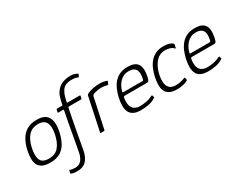

<svg xmlns="http://www.w3.org/2000/svg" viewBox="-99 -1294 2669 2111"><g transform="rotate(-30 1235.5 -238.0)"><path d="M194 6Q133 6 97.5 -12Q62 -30 46 -62.5Q30 -95 30.5 -139Q31 -183 42 -237Q57 -307 87.5 -361.5Q118 -416 169 -447Q220 -478 296 -478Q373 -478 410.5 -447Q448 -416 455.5 -361.5Q463 -307 448 -237Q433 -166 404 -111Q375 -56 325 -25Q275 6 194 6ZM203 -40Q285 -40 328.5 -91.5Q372 -143 392 -236Q412 -329 387 -379.5Q362 -430 286 -430Q210 -430 164 -379.5Q118 -329 98 -236Q78 -142 100 -91Q122 -40 203 -40Z M399 236Q365 236 345 229.5Q325 223 326 223Q322 221 324 214Q325 210 326.5 204.5Q328 199 329 193Q330 187 331 184Q332 180 333.5 179.5Q335 179 339 181Q354 187 369.5 189.5Q385 192 401 192Q454 192 482 158.5Q510 125 521 70Q534 1 545.5 -62Q557 -125 567.5 -184.5Q578 -244 589 -302Q600 -360 612 -418Q613 -427 605 -427Q589 -427 573.5 -427Q558 -427 542 -427Q540 -427 539 -429Q538 -431 538 -433Q540 -441 541.5 -449.5Q543 -458 545 -465Q545 -468 547.5 -470Q550 -472 553 -472Q572 -472 586.5 -472Q601 -472 616 -472Q624 -472 625 -480Q633 -523 646 -567Q659 -611 692 -648Q720 -679 763 -695.5Q806 -712 864 -712Q893 -712 915 -703.5Q937 -695 945 -690Q950 -688 949.5 -685.5Q949 -683 948 -680Q946 -674 942.5 -668Q939 -662 936 -655Q934 -652 932 -651Q930 -650 927 -652Q918 -658 899 -662.5Q880 -667 852 -667Q804 -667 772.5 -652.5Q741 -638 723 -605Q705 -577 696.5 -544.5Q688 -512 681 -481Q679 -472 687 -472Q723 -472 763 -472Q803 -472 845 -472Q847 -472 848 -470.5Q849 -469 848 -465Q847 -460 845.5 -450.5Q844 -441 841 -433Q841 -431 839 -429Q837 -427 834 -427Q806 -427 781 -427Q756 -427 731 -427Q706 -427 678 -427Q676 -427 672.5 -425Q669 -423 668 -418Q668 -414 666.5 -408Q665 -402 663.5 -395.5Q662 -389 661 -384Q652 -340 642 -288Q632 -236 621 -178Q610 -120 599 -57.5Q588 5 576 70Q561 148 521 192Q481 236 399 236Z M1088 -477Q1145 -477 1182 -462Q1186 -461 1188 -459Q1190 -457 1188 -453L1174 -422Q1172 -418 1169 -417Q1166 -416 1163 -418Q1147 -423 1126.5 -426Q1106 -429 1086 -429Q1070 -429 1050 -425.5Q1030 -422 1013.5 -418.5Q997 -415 989 -411Q984 -408 977.5 -403.5Q971 -399 968 -385L887 -8Q886 -3 884 -1.5Q882 0 878 0H836Q833 0 831.5 -1.5Q830 -3 832 -7L919 -419Q922 -433 927 -438Q932 -443 941 -447Q973 -461 1014 -469Q1055 -477 1088 -477Z M1202 -237Q1213 -285 1231 -328.5Q1249 -372 1278.5 -407Q1308 -442 1350 -462Q1392 -482 1451 -482Q1512 -482 1544 -464Q1576 -446 1588 -415.5Q1600 -385 1598.5 -348.5Q1597 -312 1589 -275Q1581 -239 1572.5 -231Q1564 -223 1551 -223H1267Q1265 -223 1260 -221Q1255 -219 1253 -210Q1244 -160 1251 -121.5Q1258 -83 1285.5 -61Q1313 -39 1364 -39Q1400 -39 1442.5 -47.5Q1485 -56 1515 -72Q1520 -75 1526 -76.5Q1532 -78 1534 -71L1540 -50Q1542 -46 1540 -44Q1538 -42 1532 -39Q1495 -14 1446.5 -4.5Q1398 5 1348 5Q1288 5 1253.5 -13.5Q1219 -32 1204.5 -65Q1190 -98 1190.5 -142Q1191 -186 1202 -237ZM1534 -284Q1540 -313 1541 -340Q1542 -367 1532.5 -388.5Q1523 -410 1501 -422.5Q1479 -435 1440 -435Q1401 -435 1372 -420.5Q1343 -406 1322 -382Q1301 -358 1288 -331.5Q1275 -305 1269 -280Q1266 -271 1267 -267.5Q1268 -264 1276 -264Q1335 -264 1393.5 -264Q1452 -264 1512 -264Q1522 -264 1526.5 -267.5Q1531 -271 1534 -284Z M1806 5Q1747 5 1712 -13.5Q1677 -32 1662.5 -65Q1648 -98 1648.5 -142Q1649 -186 1660 -237Q1671 -285 1689 -328.5Q1707 -372 1736.5 -407Q1766 -442 1808 -462Q1850 -482 1909 -482Q1950 -482 1977.5 -473.5Q2005 -465 2023 -448Q2026 -443 2027 -441Q2028 -439 2026 -433L2018 -399Q2017 -393 2013.5 -393Q2010 -393 2007 -396Q1993 -415 1963.5 -424.5Q1934 -434 1902 -434Q1860 -434 1828 -416.5Q1796 -399 1774 -369.5Q1752 -340 1737.5 -305.5Q1723 -271 1715 -236Q1703 -177 1707.5 -133.5Q1712 -90 1738.5 -65.5Q1765 -41 1818 -41Q1851 -41 1878.5 -47.5Q1906 -54 1930 -64Q1940 -69 1941 -62L1948 -36Q1949 -32 1947 -30Q1945 -28 1942 -26Q1916 -10 1880.5 -2.5Q1845 5 1806 5Z M2055 -237Q2066 -285 2084 -328.5Q2102 -372 2131.5 -407Q2161 -442 2203 -462Q2245 -482 2304 -482Q2365 -482 2397 -464Q2429 -446 2441 -415.5Q2453 -385 2451.5 -348.5Q2450 -312 2442 -275Q2434 -239 2425.5 -231Q2417 -223 2404 -223H2120Q2118 -223 2113 -221Q2108 -219 2106 -210Q2097 -160 2104 -121.5Q2111 -83 2138.5 -61Q2166 -39 2217 -39Q2253 -39 2295.5 -47.5Q2338 -56 2368 -72Q2373 -75 2379 -76.5Q2385 -78 2387 -71L2393 -50Q2395 -46 2393 -44Q2391 -42 2385 -39Q2348 -14 2299.5 -4.5Q2251 5 2201 5Q2141 5 2106.5 -13.5Q2072 -32 2057.5 -65Q2043 -98 2043.5 -142Q2044 -186 2055 -237ZM2387 -284Q2393 -313 2394 -340Q2395 -367 2385.5 -388.5Q2376 -410 2354 -422.5Q2332 -435 2293 -435Q2254 -435 2225 -420.5Q2196 -406 2175 -382Q2154 -358 2141 -331.5Q2128 -305 2122 -280Q2119 -271 2120 -267.5Q2121 -264 2129 -264Q2188 -264 2246.5 -264Q2305 -264 2365 -264Q2375 -264 2379.5 -267.5Q2384 -271 2387 -284Z"/></g></svg>

Font: Glory Light
Style: Italic
Weight: 300
Italic angle: -12°
Version: Version 1.011